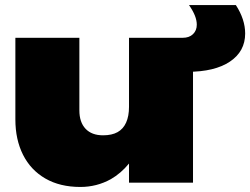

<svg xmlns="http://www.w3.org/2000/svg" viewBox="-20 -725 993 762"><path d="M299 17Q218 17 160 -16.5Q102 -50 71.5 -110.5Q41 -171 41 -251V-575H295V-287Q295 -240 319.5 -214Q344 -188 389 -188Q424 -188 446.5 -200.5Q469 -213 480.5 -238.5Q492 -264 492 -301V-575H746V0H492V-76Q460 -37 420 -14Q364 17 299 17ZM953 -592Q953 -521 892.5 -480.5Q832 -440 724 -440H702V-575H705Q731 -575 746 -589.5Q761 -604 761 -627Q761 -644 753.5 -663Q746 -682 730 -705H916Q953 -648 953 -592Z"/></svg>

Font: Bounded
Style: Regular
Weight: 900
Designer: Vlad Churkin
Version: Version 1.0